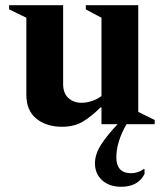

<svg xmlns="http://www.w3.org/2000/svg" viewBox="-20 -476 630 736"><path d="M218 10Q158 10 119.5 -21Q81 -52 81 -113V-408L15 -440V-456H222V-154Q222 -119 242 -100.5Q262 -82 293 -82Q312 -82 333 -89Q354 -96 369 -108V-408L309 -440V-456H510V-47L573 -16V0H465Q426 68 426 127Q426 188 483 188Q495 188 507.5 184Q520 180 531 172H534V191Q509 240 445 240Q399 240 371.5 215Q344 190 344 150Q344 115 367.5 78.5Q391 42 431 0H369V-64H365Q330 -29 297 -9.5Q264 10 218 10Z"/></svg>

Font: Spectral
Style: Bold
Weight: 700
Designer: Jean-Baptiste Levee
Foundry: Production Type
Version: Version 2.001